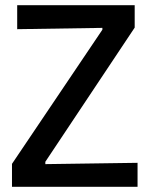

<svg xmlns="http://www.w3.org/2000/svg" viewBox="-20 -717 584 737"><path d="M26 0V-88L373 -603V-610L46 -605V-697H497V-611L154 -96V-87L508 -92V0Z"/></svg>

Font: Ruda SemiBold
Style: Regular
Weight: 600
Designer: Mariela Monsalve and Angelina Sanchez
Foundry: Mariela Monsalve and Angelina Sanchez
Version: Version 2.001